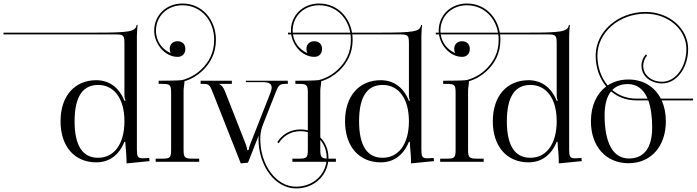

<svg xmlns="http://www.w3.org/2000/svg" viewBox="-310 -922 3969 1094"><path d="M115 -231C115 -372 162 -438 249 -438C340 -438 399 -361 399 -231C399 -101 340 -23 249 -23C162 -23 115 -90 115 -231ZM35 -231C35 -85 117 3 238 3C311 3 367 -36 399 -114H404C405 -79 411 -44 411 1V9L542 -4L540 -22L523 -21C515 -21 510 -20 504 -20C474 -20 470 -31 470 -71V-719C470.1 -739.1 473 -767.3 474 -780L468.5 -779.8C462.5 -741 425.5 -736 231 -736H-290V-726H346C394.2 -726 399 -721 399 -673V-382C399 -366 401 -357 405 -351V-348H399C367 -426 311 -465 238 -465C117 -465 35 -377 35 -231Z M594 -462V-444H612C660 -444 665 -439 665 -391V-71C665 -23 660 -18 612 -18H577V0H825V-18H790C742 -18 736 -23 736 -71V-405C736 -423.3 741 -438.6 741 -459C779.6 -470.8 814.4 -491.3 842.4 -517.8C889.4 -562.2 920.3 -619.5 920.3 -695.1C920.3 -809.8 841.7 -902 729.6 -902C637.7 -902 568.6 -835.7 568.6 -747.2C568.6 -671.8 630 -598 702 -598C730 -598 746 -617 746 -643C746 -671 728 -687 702 -687C674 -687 657 -669 657 -643C657 -633.9 659 -625.9 662.6 -619.3C615.8 -639.4 578.6 -685.7 578.6 -747.2C578.6 -830 642.7 -892 729.6 -892C835.5 -892 910.3 -805.3 910.3 -695.1C910.3 -622.4 881 -568 835.5 -525C806.2 -497.3 769 -476.3 727.6 -465.6C711 -462.1 594 -462 594 -462Z M833 -462V-444H846C882 -444 885 -439 904 -391L1062 9L1103 5L1163.7 -149.2C1163.2 -143 1163 -136.8 1163 -130.6C1163 25.2 1258.8 151.7 1376.9 151.7C1482.2 151.7 1561.4 74.6 1561.4 -22.9C1561.4 -116.1 1491.9 -184.5 1402.2 -184.5C1338.2 -184.5 1294.8 -151.2 1269.8 -111.7L1278.2 -106.3C1301.8 -143.5 1342.1 -174.5 1402.2 -174.5C1486.5 -174.5 1551.4 -110.7 1551.4 -22.9C1551.4 68.7 1477.2 141.7 1376.9 141.7C1264.4 141.7 1173 19.7 1173 -130.6C1173 -153.9 1176.5 -177.8 1184.2 -201.2L1259 -391C1276.3 -434.9 1281 -444 1317 -444H1330V-462H1091V-454H1188C1225.7 -454 1237.9 -441.7 1237.9 -423.3C1237.9 -413.9 1234.7 -402.8 1230 -391L1120 -111C1110 -87 1107 -72 1107 -69V-67H1098V-69C1098 -73 1096 -87 1088 -106L971 -404C964 -421 954 -437 940 -442V-444H1011V-462Z M1373 -462V-444H1391C1439 -444 1444 -439 1444 -391V-71C1444 -23 1439 -18 1391 -18H1356V0H1604V-18H1569C1521 -18 1515 -23 1515 -71V-405C1515 -423.3 1520 -438.6 1520 -459C1558.6 -470.8 1593.4 -491.3 1621.4 -517.8C1668.4 -562.2 1699.3 -619.5 1699.3 -695.1C1699.3 -809.8 1620.7 -902 1508.6 -902C1416.7 -902 1347.6 -835.7 1347.6 -747.2C1347.6 -671.8 1409 -598 1481 -598C1509 -598 1525 -617 1525 -643C1525 -671 1507 -687 1481 -687C1453 -687 1436 -669 1436 -643C1436 -633.9 1438 -625.9 1441.6 -619.3C1394.8 -639.4 1357.6 -685.7 1357.6 -747.2C1357.6 -830 1421.7 -892 1508.6 -892C1614.5 -892 1689.3 -805.3 1689.3 -695.1C1689.3 -622.4 1660 -568 1614.5 -525C1585.2 -497.3 1548 -476.3 1506.6 -465.6C1490 -462.1 1373 -462 1373 -462Z M1736 -231C1736 -372 1783 -438 1870 -438C1961 -438 2020 -361 2020 -231C2020 -101 1961 -23 1870 -23C1783 -23 1736 -90 1736 -231ZM1656 -231C1656 -85 1738 3 1859 3C1932 3 1988 -36 2020 -114H2025C2026 -79 2032 -44 2032 1V9L2163 -4L2161 -22L2144 -21C2136 -21 2131 -20 2125 -20C2095 -20 2091 -31 2091 -71V-719C2091.1 -739.1 2094 -767.3 2095 -780L2089.5 -779.8C2083.5 -741 2046.5 -736 1852 -736H1331V-726H1967C2015.2 -726 2020 -721 2020 -673V-382C2020 -366 2022 -357 2026 -351V-348H2020C1988 -426 1932 -465 1859 -465C1738 -465 1656 -377 1656 -231Z M2215 -462V-444H2233C2281 -444 2286 -439 2286 -391V-71C2286 -23 2281 -18 2233 -18H2198V0H2446V-18H2411C2363 -18 2357 -23 2357 -71V-405C2357 -423.3 2362 -438.6 2362 -459C2400.6 -470.8 2435.4 -491.3 2463.4 -517.8C2510.4 -562.2 2541.3 -619.5 2541.3 -695.1C2541.3 -809.8 2462.7 -902 2350.6 -902C2258.7 -902 2189.6 -835.7 2189.6 -747.2C2189.6 -671.8 2251 -598 2323 -598C2351 -598 2367 -617 2367 -643C2367 -671 2349 -687 2323 -687C2295 -687 2278 -669 2278 -643C2278 -633.9 2280 -625.9 2283.6 -619.3C2236.8 -639.4 2199.6 -685.7 2199.6 -747.2C2199.6 -830 2263.7 -892 2350.6 -892C2456.5 -892 2531.3 -805.3 2531.3 -695.1C2531.3 -622.4 2502 -568 2456.5 -525C2427.2 -497.3 2390 -476.3 2348.6 -465.6C2332 -462.1 2215 -462 2215 -462Z M2578 -231C2578 -372 2625 -438 2712 -438C2803 -438 2862 -361 2862 -231C2862 -101 2803 -23 2712 -23C2625 -23 2578 -90 2578 -231ZM2498 -231C2498 -85 2580 3 2701 3C2774 3 2830 -36 2862 -114H2867C2868 -79 2874 -44 2874 1V9L3005 -4L3003 -22L2986 -21C2978 -21 2973 -20 2967 -20C2937 -20 2933 -31 2933 -71V-719C2933.1 -739.1 2936 -767.3 2937 -780L2931.5 -779.8C2925.5 -741 2888.5 -736 2694 -736H2173V-726H2809C2857.2 -726 2862 -721 2862 -673V-382C2862 -366 2864 -357 2868 -351V-348H2862C2830 -426 2774 -465 2701 -465C2580 -465 2498 -377 2498 -231Z M3271 -469C3225.5 -469 3185.3 -457 3152.4 -435.2C3114.9 -479.9 3094 -540.4 3094 -605C3094 -736.9 3217.2 -844 3369 -844C3497.1 -844 3601 -754 3601 -643C3601 -539.9 3539.2 -456.2 3463 -456.2C3403.7 -456.2 3355 -492.5 3355 -548C3355 -570 3364 -591 3377 -605L3370 -612C3355 -596 3345 -573 3345 -548C3345 -486.4 3399 -446.7 3463.5 -446.7C3544.9 -446.7 3611 -534.7 3611 -643C3611 -759.5 3502.6 -854 3369 -854C3211.7 -854 3084 -742.4 3084 -605C3084 -538 3105.5 -475.6 3144.1 -429.3C3089.3 -388.5 3057 -318.8 3057 -231C3057 -87.6 3142.6 8 3271 8C3398.8 8 3484 -87.6 3484 -231C3484 -275.9 3475.6 -316 3460.1 -350H3639V-360H3455.2C3420 -428.2 3354.6 -469 3271 -469ZM3267 -443C3318.7 -443 3356.8 -414.6 3379.9 -360H3316C3261.3 -360 3214.7 -378.4 3178.5 -409C3200.2 -431.4 3229.9 -443 3267 -443ZM3274 -19C3183.6 -19 3135 -105.5 3135 -266C3135 -326 3147.5 -371.5 3171.7 -401.4C3209.6 -369.3 3258.6 -350 3316 -350H3383.8C3398.5 -310.4 3406 -258.4 3406 -195C3406 -80.6 3359.8 -19 3274 -19Z"/></svg>

Font: FoglihtenNo04
Style: Regular
Weight: 500
Designer: gluk (gluksza@wp.pl)
Foundry: gluk (gluksza@wp.pl)
Version: Version 0.70